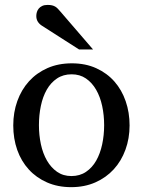

<svg xmlns="http://www.w3.org/2000/svg" viewBox="-20 -753 584 785"><path d="M405.8 -241.2Q405.8 -282.2 397.7 -319.8Q389.6 -357.4 373 -386.2Q356.4 -415 331.5 -432.1Q306.6 -449.2 272.9 -449.2Q238.3 -449.2 212.9 -432.1Q187.5 -415 171.1 -386.2Q154.8 -357.4 147 -319.8Q139.2 -282.2 139.2 -241.2Q139.2 -200.7 147.2 -163.1Q155.3 -125.5 171.9 -96.7Q188.5 -67.9 213.4 -50.5Q238.3 -33.2 272 -33.2Q306.2 -33.2 331.5 -50.3Q356.9 -67.4 373.3 -96.2Q389.6 -125 397.7 -162.6Q405.8 -200.2 405.8 -241.2ZM509.8 -240.2Q509.8 -187 492.9 -140.9Q476.1 -94.7 445.1 -60.8Q414.1 -26.9 369.9 -7.3Q325.7 12.2 271 12.2Q216.3 12.2 172.4 -7.1Q128.4 -26.4 97.7 -60.1Q66.9 -93.8 50.5 -139.9Q34.2 -186 34.2 -240.2Q34.2 -293.5 50.8 -339.8Q67.4 -386.2 98.6 -420.7Q129.9 -455.1 174.1 -474.6Q218.3 -494.1 273.9 -494.1Q329.6 -494.1 373.5 -474.1Q417.5 -454.1 447.8 -419.7Q478 -385.3 493.9 -339.1Q509.8 -293 509.8 -240.2ZM303.2 -550.8 151.4 -647.9Q140.6 -654.8 134.5 -664.6Q128.4 -674.3 128.4 -688Q128.4 -695.8 130.9 -703.9Q133.3 -711.9 138.7 -718.3Q144 -724.6 152.8 -728.8Q161.6 -732.9 174.3 -732.9Q185.1 -732.9 192.4 -731.2Q199.7 -729.5 205.6 -726.1Q211.4 -722.7 216.3 -717.5Q221.2 -712.4 226.6 -706.1L360.4 -550.8Z"/></svg>

Font: BabelStone Ogham Stemless
Style: Regular
Weight: 400
Designer: Andrew West
Foundry: BabelStone
Version: Version 2.02 March 14, 2022